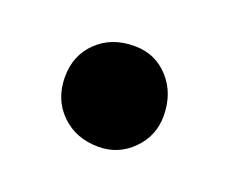

<svg xmlns="http://www.w3.org/2000/svg" viewBox="-46 -425 351 295"><g transform="rotate(20 129.5 -277.5)"><path d="M133.3 -195.8Q96.2 -195.8 72.3 -219.2Q48.3 -242.7 48.3 -279.3Q48.3 -314.9 72 -337.6Q95.7 -360.4 132.8 -360.4Q167 -360.4 189.2 -335.9Q211.4 -311.5 211.4 -274.4Q211.4 -241.7 188.5 -218.8Q165.5 -195.8 133.3 -195.8Z"/></g></svg>

Font: Elstob
Style: Bold
Weight: 700
Designer: Peter S. Baker
Version: Version 1.015